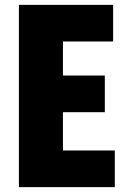

<svg xmlns="http://www.w3.org/2000/svg" viewBox="-20 -768 540 788"><path d="M57.6 0V-748H444.3V-597.7H238.3V-458H410.2V-307.6H238.3V-150.4H451.2V0Z"/></svg>

Font: GenEi Gothic M Heavy
Style: Regular
Weight: 800
Designer: o_tamon (Modified); [Source Han Sans]
Ryoko NISHIZUKA  (kana & ideographs); Paul D. Hunt (Latin, Greek & Cyrillic); Wenl
Version: Version 1.1a;Original Version 1.004